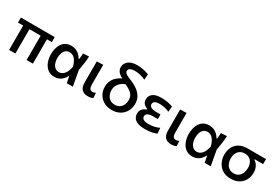

<svg xmlns="http://www.w3.org/2000/svg" viewBox="65 -1774 4075 2814"><g transform="rotate(30 2102.5 -367.0)"><path d="M116 0V-412H28V-497H601V-412H518V0H412V-412H222V0Z M883.5 11.5Q815.5 11.5 769.8 -25.5Q724 -62.5 701 -122.2Q678 -182 678 -250Q678 -324 700 -382.8Q722 -441.5 766.2 -475.5Q810.5 -509.5 877.5 -509.5Q940.5 -509.5 987.8 -478.8Q1035 -448 1062 -397.5H1071.5Q1075.5 -424 1077.5 -449Q1079.5 -474 1080.5 -497L1179.5 -502Q1176 -441.5 1167.5 -377.8Q1159 -314 1148 -256.5Q1159.5 -192.5 1171 -128.2Q1182.5 -64 1194 0H1092Q1087 -26.5 1081.8 -52.8Q1076.5 -79 1071.5 -105H1063.5Q1037.5 -53.5 992.2 -21Q947 11.5 883.5 11.5ZM910.5 -81.5Q957 -81.5 995 -122.8Q1033 -164 1050.5 -254Q1025 -341.5 988.2 -378.2Q951.5 -415 907 -415Q865 -415 838.5 -392.8Q812 -370.5 799.5 -332.8Q787 -295 787 -249Q787 -206 800.2 -167.8Q813.5 -129.5 841 -105.5Q868.5 -81.5 910.5 -81.5Z M1450 12Q1385 12 1349 -25.2Q1313 -62.5 1313 -144V-497L1420 -500.5V-169Q1420 -125 1433.8 -101.5Q1447.5 -78 1483 -78Q1495.5 -78 1507 -81.2Q1518.5 -84.5 1532 -93L1538.5 -6.5Q1505.5 12 1450 12Z M1856.5 11.5Q1777 11.5 1719.5 -22Q1662 -55.5 1631 -110.8Q1600 -166 1600 -232Q1600 -293.5 1622.5 -339.5Q1645 -385.5 1682 -417Q1719 -448.5 1763 -467.5Q1712 -491.5 1685.5 -524Q1659 -556.5 1659 -603Q1659 -663.5 1709.8 -704.8Q1760.5 -746 1858.5 -746Q1916 -746 1971 -733.5Q2026 -721 2058 -706L2049.5 -612.5Q2005 -634.5 1958.2 -645.5Q1911.5 -656.5 1870.5 -656.5Q1822.5 -656.5 1793 -641.5Q1763.5 -626.5 1763.5 -594Q1763.5 -573.5 1781 -557.8Q1798.5 -542 1848 -521.5L1893 -503Q1956.5 -476.5 2006 -439.8Q2055.5 -403 2083.8 -353.5Q2112 -304 2112 -239Q2112 -169 2081.2 -112.2Q2050.5 -55.5 1993.2 -22Q1936 11.5 1856.5 11.5ZM1709 -238Q1709 -196.5 1725.8 -159.8Q1742.5 -123 1775.5 -100.2Q1808.5 -77.5 1857 -77.5Q1904.5 -77.5 1937 -99.8Q1969.5 -122 1986 -158Q2002.5 -194 2002.5 -236Q2002.5 -306 1960.5 -346.5Q1918.5 -387 1843 -417.5Q1774.5 -389 1741.8 -342Q1709 -295 1709 -238Z M2420 10.5Q2336.5 10.5 2289.8 -9.5Q2243 -29.5 2224 -62Q2205 -94.5 2205 -132Q2205 -168 2220.8 -192.8Q2236.5 -217.5 2259.2 -232.2Q2282 -247 2302.5 -253V-262.5Q2269.5 -273.5 2240.8 -301Q2212 -328.5 2212 -377.5Q2212 -433 2257.8 -471Q2303.5 -509 2405.5 -509Q2459.5 -509 2514 -498.2Q2568.5 -487.5 2599 -473L2590 -381.5Q2546 -402.5 2504.5 -410.5Q2463 -418.5 2427 -418.5Q2319.5 -418.5 2319.5 -355.5Q2319.5 -327 2348.8 -308.5Q2378 -290 2432 -290H2510.5V-212H2421Q2373.5 -212 2343.2 -195.2Q2313 -178.5 2313 -146Q2313 -117 2338.5 -98.5Q2364 -80 2433 -80Q2483.5 -80 2529.8 -91.8Q2576 -103.5 2606 -119.5L2613.5 -25Q2588 -12.5 2537.5 -1Q2487 10.5 2420 10.5Z M2860.5 12Q2795.5 12 2759.5 -25.2Q2723.5 -62.5 2723.5 -144V-497L2830.5 -500.5V-169Q2830.5 -125 2844.2 -101.5Q2858 -78 2893.5 -78Q2906 -78 2917.5 -81.2Q2929 -84.5 2942.5 -93L2949 -6.5Q2916 12 2860.5 12Z M3217 11.5Q3149 11.5 3103.2 -25.5Q3057.5 -62.5 3034.5 -122.2Q3011.5 -182 3011.5 -250Q3011.5 -324 3033.5 -382.8Q3055.5 -441.5 3099.8 -475.5Q3144 -509.5 3211 -509.5Q3274 -509.5 3321.2 -478.8Q3368.5 -448 3395.5 -397.5H3405Q3409 -424 3411 -449Q3413 -474 3414 -497L3513 -502Q3509.5 -441.5 3501 -377.8Q3492.5 -314 3481.5 -256.5Q3493 -192.5 3504.5 -128.2Q3516 -64 3527.5 0H3425.5Q3420.5 -26.5 3415.2 -52.8Q3410 -79 3405 -105H3397Q3371 -53.5 3325.8 -21Q3280.5 11.5 3217 11.5ZM3244 -81.5Q3290.5 -81.5 3328.5 -122.8Q3366.5 -164 3384 -254Q3358.5 -341.5 3321.8 -378.2Q3285 -415 3240.5 -415Q3198.5 -415 3172 -392.8Q3145.5 -370.5 3133 -332.8Q3120.5 -295 3120.5 -249Q3120.5 -206 3133.8 -167.8Q3147 -129.5 3174.5 -105.5Q3202 -81.5 3244 -81.5Z M3870.5 12Q3785.5 12 3728.5 -24.8Q3671.5 -61.5 3642.8 -121Q3614 -180.5 3614 -250Q3614 -361.5 3679.5 -429.2Q3745 -497 3868 -497H4176.5V-412H4034.5V-403Q4077 -376.5 4098.8 -331.2Q4120.5 -286 4120.5 -232Q4120.5 -163.5 4090.8 -108.2Q4061 -53 4005 -20.5Q3949 12 3870.5 12ZM3870 -78Q3918 -78 3950 -102.5Q3982 -127 3997.8 -166.2Q4013.5 -205.5 4013.5 -250Q4013.5 -323 3975.5 -368Q3937.5 -413 3869.5 -413Q3798 -413 3760.5 -366.2Q3723 -319.5 3723 -248.5Q3723 -204.5 3739.2 -165.5Q3755.5 -126.5 3788.2 -102.2Q3821 -78 3870 -78Z"/></g></svg>

Font: Commissioner Medium
Style: Regular
Weight: 500
Designer: Kostas Bartsokas
Foundry: Kostas Bartsokas
Version: Version 1.000; ttfautohint (v1.8.3)